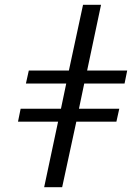

<svg xmlns="http://www.w3.org/2000/svg" viewBox="-20 -780 559 800"><path d="M164 0H239L298 -273H465L477 -327H309L331 -432H499L510 -486H343L401 -760H326L267 -486H100L88 -432H256L234 -327H66L55 -273H222Z"/></svg>

Font: Noto Serif Display SemiCondensed SemiBold
Style: Italic
Weight: 600
Width: 4
Italic angle: -12°
Designer: Monotype Design Team
Foundry: Monotype Imaging Inc.
Version: Version 2.009